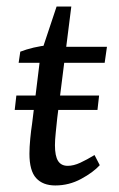

<svg xmlns="http://www.w3.org/2000/svg" viewBox="-20 -559 364 587"><path d="M30 -267H283L278 -223H25ZM149 8Q111 8 90.5 -14.5Q70 -37 70 -89Q70 -109 72.5 -135Q75 -161 78 -180L104 -392L153 -539H198L155 -198Q153 -178 150.5 -154.5Q148 -131 148 -115Q148 -82 157.5 -67Q167 -52 187 -52Q205 -52 225.5 -61.5Q246 -71 269 -85L285 -54Q265 -32 228 -12Q191 8 149 8ZM37 -367 42 -401Q60 -408 83 -413.5Q106 -419 130 -421L158 -416H307L300 -367Z"/></svg>

Font: Rasa
Style: Italic
Weight: 400
Italic angle: -7.10001°
Designer: Anna Giedrys (Yrsa+Rasa design), David Brezina (Yrsa art-direction, Rasa art-direction, design)
Foundry: Rosetta Type Foundry
Version: Version 2.004